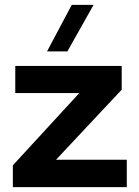

<svg xmlns="http://www.w3.org/2000/svg" viewBox="-20 -772 575 792"><path d="M174 -560H258L366 -752H276ZM33 0H503V-113H211L482 -402V-500H43V-388H307L33 -90Z"/></svg>

Font: Goli SemiBold
Style: Regular
Weight: 600
Designer: jaikishan Patel
Foundry: MagicType
Version: Version 1.000;Glyphs 3.2 (3242)